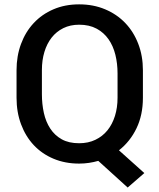

<svg xmlns="http://www.w3.org/2000/svg" viewBox="-20 -741 732 882"><path d="M566.5 120.5 431.5 -2Q410.5 4 388.8 7.2Q367 10.5 343.5 10.5Q279 10.5 226 -11.8Q173 -34 135.2 -74.2Q97.5 -114.5 76.8 -170Q56 -225.5 56 -292V-418.5Q56 -483.5 76.5 -539Q97 -594.5 134.8 -635Q172.5 -675.5 225.5 -698.2Q278.5 -721 343.5 -721Q409 -721 463 -698.2Q517 -675.5 555.5 -635.2Q594 -595 615.2 -539.5Q636.5 -484 636.5 -418.5V-292Q636.5 -213 607.2 -152Q578 -91 526.5 -50.5L643 54ZM343.5 -83Q385.5 -83 418.2 -98.8Q451 -114.5 473.5 -142.2Q496 -170 508 -208.2Q520 -246.5 520 -292V-403.5Q520 -449 510 -489.5Q500 -530 478.5 -560.8Q457 -591.5 423.5 -609.5Q390 -627.5 343.5 -627.5Q303 -627.5 271 -611.8Q239 -596 217.2 -568.2Q195.5 -540.5 184 -502.5Q172.5 -464.5 172.5 -419.5V-308Q172.5 -263 181.5 -222.2Q190.5 -181.5 210.8 -150.5Q231 -119.5 263.5 -101.2Q296 -83 343.5 -83Z"/></svg>

Font: Roberto Sans Medium
Style: Regular
Weight: 500
Designer: Google (font) & Cristiano Sobral (main changes)
Version: Version 1.000;October 12, 2021;FontCreator 14.0.0.2814 64-bi